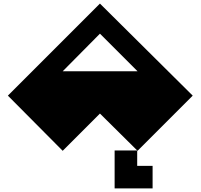

<svg xmlns="http://www.w3.org/2000/svg" viewBox="-20 -842 1120 1072"><path d="M330 -444H748L538 -654ZM538 -822 1056 -308 748 0 538 -208 330 0 24 -308ZM620 -2H746V84H832V210H620Z"/></svg>

Font: El Pececito
Style: Regular
Weight: 400
Designer: deFharo
Foundry: deFharo
Version: El Pececito Version 1.000